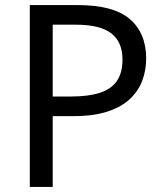

<svg xmlns="http://www.w3.org/2000/svg" viewBox="-20 -734 645 754"><path d="M286 -714Q426 -714 490 -659Q554 -604 554 -504Q554 -460 539.5 -419.5Q525 -379 492 -347Q459 -315 404 -296.5Q349 -278 269 -278H187V0H97V-714ZM278 -637H187V-355H259Q327 -355 372 -369.5Q417 -384 439 -416Q461 -448 461 -500Q461 -569 417 -603Q373 -637 278 -637Z"/></svg>

Font: loriya25
Style: Book
Weight: 400
Designer: Jelle Bosma - Monotype Design Team
Foundry: Monotype Imaging Inc.
Version: Version 2.003